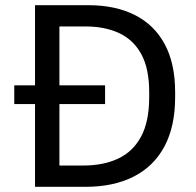

<svg xmlns="http://www.w3.org/2000/svg" viewBox="-20 -720 755 740"><path d="M115 0V-319H35V-391H115V-700H320Q425 -700 500 -662Q575 -624 615 -549.5Q655 -475 655 -365V-345Q655 -233 614 -156Q573 -79 495.5 -39.5Q418 0 310 0ZM209 -82H300Q379 -82 436 -109Q493 -136 524 -194Q555 -252 555 -345V-365Q555 -455 525 -510.5Q495 -566 440 -592Q385 -618 310 -618H209V-391H385V-319H209Z"/></svg>

Font: Golos Text
Style: Regular
Weight: 400
Designer: A.Korolkova, Vitaly Kuzmin
Foundry: ParaType Ltd
Version: Version 2.004